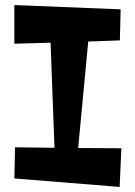

<svg xmlns="http://www.w3.org/2000/svg" viewBox="-20 -734 536 764"><path d="M462.9 -144 456.1 9.8 37.1 -23.9 40 -147.9 196.8 -146 181.2 -564 37.1 -560.1V-713.9L460 -696.8L457 -573.2L331.1 -568.8L291 -145Z"/></svg>

Font: Peralta
Style: Regular
Weight: 400
Designer: Astigmatic (AOETI)
Foundry: Astigmatic (AOETI)
Version: Version 1.000